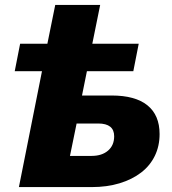

<svg xmlns="http://www.w3.org/2000/svg" viewBox="-20 -762 702 782"><path d="M62 -584H173L205 -742H388L356 -584H545L523 -472H334L314 -373H435Q531 -373 580.5 -333Q630 -293 630 -216Q630 -167 610.5 -127Q591 -87 554.5 -59Q518 -31 467 -15.5Q416 0 353 0H57L151 -472H40ZM353 -127Q395 -127 420 -148.5Q445 -170 445 -207Q445 -259 380 -259H292L265 -127Z"/></svg>

Font: Argentum Sans
Style: Bold Italic
Weight: 700
Italic angle: -11°
Designer: Julieta Ulanovsky (font), Cristiano Sobral (main changes and remaster)
Foundry: Julieta Ulanovsky (font), Cristiano Sobral (main changes and remaster)
Version: Version 2.007;June 15, 2022;FontCreator 14.0.0.2814 64-bit; 